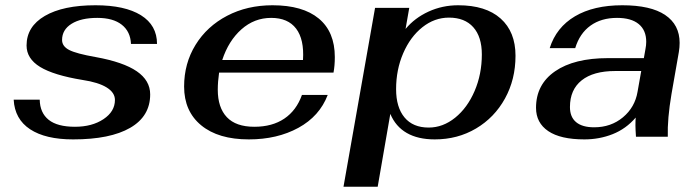

<svg xmlns="http://www.w3.org/2000/svg" viewBox="-20 -520 2663 730"><path d="M32 -141H131Q132 -91 165 -64.5Q198 -38 265 -38Q330 -38 373.5 -67Q417 -96 417 -140Q417 -168 385.5 -187.5Q354 -207 294 -216Q184 -234 132.5 -265.5Q81 -297 81 -347Q81 -419 150.5 -459.5Q220 -500 343 -500Q455 -500 516 -462Q577 -424 577 -353H478Q476 -400 443 -426Q410 -452 350 -452Q288 -452 252 -429.5Q216 -407 216 -368Q216 -344 243 -330Q270 -316 344 -303Q449 -284 500 -249Q551 -214 551 -161Q551 -78 475 -34Q399 10 258 10Q153 10 94.5 -28.5Q36 -67 32 -141Z M808 -179Q808 -111 842.5 -74.5Q877 -38 947 -38Q1015 -38 1061 -69Q1107 -100 1128 -159H1226Q1195 -78 1114.5 -34Q1034 10 926 10Q810 10 745 -43.5Q680 -97 680 -191Q680 -279 723.5 -349.5Q767 -420 843.5 -460Q920 -500 1016 -500Q1131 -500 1192 -449.5Q1253 -399 1253 -303Q1253 -270 1248 -244H813Q808 -209 808 -179ZM825 -292H1132Q1137 -370 1106 -411Q1075 -452 1011 -452Q947 -452 898 -408.5Q849 -365 825 -292Z M1406 -490H1536L1522 -410Q1557 -452 1609.5 -476Q1662 -500 1722 -500Q1827 -500 1883.5 -449.5Q1940 -399 1940 -308Q1940 -218 1900 -145.5Q1860 -73 1790 -31.5Q1720 10 1633 10Q1569 10 1526.5 -14.5Q1484 -39 1464 -87L1416 190H1286ZM1812 -313Q1812 -380 1779.5 -416.5Q1747 -453 1687 -453Q1632 -453 1586 -416.5Q1540 -380 1513 -317.5Q1486 -255 1486 -181Q1486 -112 1518 -73.5Q1550 -35 1610 -35Q1664 -35 1710.5 -72.5Q1757 -110 1784.5 -174Q1812 -238 1812 -313Z M2018 -110Q2018 -199 2090.5 -249Q2163 -299 2292 -299H2428L2434 -333Q2437 -348 2437 -361Q2437 -405 2408.5 -428.5Q2380 -452 2326 -452Q2266 -452 2225 -422.5Q2184 -393 2167 -337H2070Q2095 -416 2166 -458Q2237 -500 2346 -500Q2454 -500 2509 -463Q2564 -426 2564 -357Q2564 -340 2561 -322L2533 -162Q2517 -68 2519 0H2398Q2396 -30 2396 -43Q2396 -62 2397 -73Q2360 -30 2309.5 -10Q2259 10 2202 10Q2111 10 2064.5 -21.5Q2018 -53 2018 -110ZM2404 -171 2418 -250H2319Q2236 -250 2191.5 -214.5Q2147 -179 2147 -113Q2147 -75 2170.5 -55.5Q2194 -36 2239 -36Q2303 -36 2348.5 -74Q2394 -112 2404 -171Z"/></svg>

Font: Fahkwang SemiBold
Style: Italic
Weight: 600
Italic angle: -10°
Version: Version 1.000; ttfautohint (v1.6)